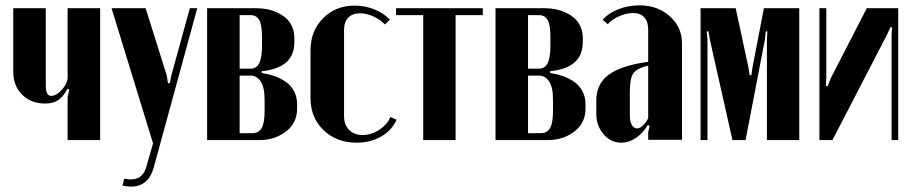

<svg xmlns="http://www.w3.org/2000/svg" viewBox="-20 -526 3424 721"><path d="M233.9 -192.9Q216.8 -162.1 198 -149.7Q179.2 -137.2 149.9 -137.2Q96.7 -137.2 63.2 -170.4Q29.8 -203.6 29.8 -256.8V-495.1H151.9V-204.1Q151.9 -166 171.9 -166Q191.9 -166 212.9 -189.7Q233.9 -213.4 233.9 -235.8V-495.1H356V0H233.9V-161.1L240.2 -189.9Z M398.9 -495.1H526.9L606 -243.2L610.8 -213.9H617.7L623.5 -243.2L692.9 -495.1H720.7L557.6 102.1Q537.6 174.8 471.7 174.8Q456.1 174.8 439.9 170.9L446.8 145Q480 151.9 500.7 141.1Q521.5 130.4 530.8 96.2L554.7 12.2Z M1085.4 -382.8V-368.2Q1085.4 -274.4 972.7 -259.8L962.9 -258.8V-252L972.7 -250Q993.7 -246.6 1013.7 -239.3Q1033.7 -231.9 1053 -218.8Q1072.3 -205.6 1084 -183.8Q1095.7 -162.1 1095.7 -134.8V-118.2Q1095.7 -64 1053.7 -32Q1011.7 0 955.6 0H757.8V-495.1H943.8Q963.4 -495.1 982.4 -491.5Q1001.5 -487.8 1020.3 -479.2Q1039.1 -470.7 1053.5 -458.3Q1067.9 -445.8 1076.7 -426.3Q1085.4 -406.7 1085.4 -382.8ZM879.9 -268.1H920.9Q942.9 -268.1 953.4 -288.6Q963.9 -309.1 963.9 -356V-386.2Q963.9 -432.1 953.6 -450.7Q943.4 -469.2 920.9 -469.2H879.9ZM973.6 -108.9V-152.8Q973.6 -198.2 959 -220.2Q944.3 -242.2 920.9 -242.2H879.9V-25.9H927.7Q951.2 -25.9 962.4 -44.7Q973.6 -63.5 973.6 -108.9Z M1146 -336.9Q1146 -409.7 1193.1 -457.3Q1240.2 -504.9 1312 -504.9Q1350.1 -504.9 1385.3 -491Q1420.4 -477.1 1444.3 -452.1L1425.3 -434.1Q1408.2 -452.6 1381.8 -464.4Q1355.5 -476.1 1332 -476.1Q1303.7 -476.1 1287.8 -459.7Q1272 -443.4 1272 -414.1V-89.8Q1272 -57.6 1290.8 -38.3Q1309.6 -19 1341.3 -19Q1373.5 -19 1403.6 -38.3Q1433.6 -57.6 1446.3 -86.9L1469.2 -76.2Q1451.2 -36.1 1411.1 -13.2Q1371.1 9.8 1319.3 9.8Q1243.7 9.8 1194.8 -37.4Q1146 -84.5 1146 -158.2Z M1793 -495.1V-469.2H1690.9V0H1569.3V-469.2H1467.3V-495.1Z M2168.5 -382.8V-368.2Q2168.5 -274.4 2055.7 -259.8L2045.9 -258.8V-252L2055.7 -250Q2076.7 -246.6 2096.7 -239.3Q2116.7 -231.9 2136 -218.8Q2155.3 -205.6 2167 -183.8Q2178.7 -162.1 2178.7 -134.8V-118.2Q2178.7 -64 2136.7 -32Q2094.7 0 2038.6 0H1840.8V-495.1H2026.9Q2046.4 -495.1 2065.4 -491.5Q2084.5 -487.8 2103.3 -479.2Q2122.1 -470.7 2136.5 -458.3Q2150.9 -445.8 2159.7 -426.3Q2168.5 -406.7 2168.5 -382.8ZM1962.9 -268.1H2003.9Q2025.9 -268.1 2036.4 -288.6Q2046.9 -309.1 2046.9 -356V-386.2Q2046.9 -432.1 2036.6 -450.7Q2026.4 -469.2 2003.9 -469.2H1962.9ZM2056.6 -108.9V-152.8Q2056.6 -198.2 2042 -220.2Q2027.3 -242.2 2003.9 -242.2H1962.9V-25.9H2010.7Q2034.2 -25.9 2045.4 -44.7Q2056.6 -63.5 2056.6 -108.9Z M2219.2 -99.1V-148.9Q2219.2 -210.4 2265.4 -245.1Q2311.5 -279.8 2414.1 -293.9V-415Q2414.1 -444.8 2399.4 -460.9Q2384.8 -477.1 2357.4 -477.1Q2332.5 -477.1 2304.4 -464.6Q2276.4 -452.1 2262.2 -435.1L2243.2 -452.1Q2264.2 -476.1 2301.3 -491Q2338.4 -505.9 2382.3 -505.9Q2449.7 -505.9 2495.4 -464.8Q2541 -423.8 2541 -363.8V-1H2414.1V-28.8L2419.4 -54.2L2412.1 -56.2Q2394 -25.4 2367.7 -7.8Q2341.3 9.8 2313 9.8Q2273.9 9.8 2246.6 -22Q2219.2 -53.7 2219.2 -99.1ZM2372.1 -43.9Q2393.1 -43.9 2414.1 -82V-279.8Q2371.1 -269 2358.2 -250.5Q2345.2 -231.9 2345.2 -181.2V-91.8Q2345.2 -70.3 2352.5 -57.1Q2359.9 -43.9 2372.1 -43.9Z M2981.4 -495.1V0H2859.9V-377.9L2861.8 -408.2H2855.5L2852.5 -377.9L2779.8 0H2730.5L2645.5 -377.9L2640.6 -408.2H2633.8L2636.7 -377.9V0H2610.8V-495.1H2742.7L2790.5 -272.9L2794.9 -244.1H2801.8L2805.7 -272.9L2848.6 -495.1Z M3234.9 -495.1H3353V0H3328.1V-394L3330.1 -422.9L3323.7 -423.8L3311 -396L3106 0H3057.1V-495.1H3083V-231.9L3081.1 -203.1L3087.9 -202.1L3099.1 -231Z"/></svg>

Font: Moniqa Black Heading
Style: Regular
Weight: 900
Designer: Rajesh Rajput
Foundry: Rajesh Rajput
Version: Version 1.000